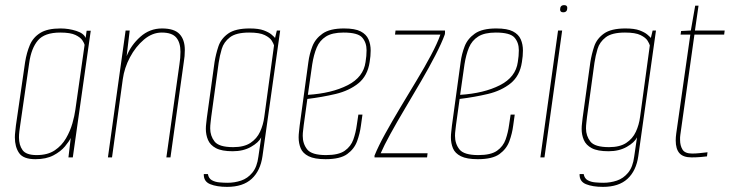

<svg xmlns="http://www.w3.org/2000/svg" viewBox="-20 -614 2847 749"><path d="M118 7Q71 7 54.5 -17Q38 -41 38 -78Q38 -89 39.5 -100.5Q41 -112 42 -124L78 -372Q84 -409 96.5 -438.5Q109 -468 137 -485.5Q165 -503 216 -503Q248 -503 277.5 -493.5Q307 -484 314 -466L318 -494H334L264 0H247L256 -76Q250 -63 233.5 -43Q217 -23 188.5 -8Q160 7 118 7ZM123 -9Q166 -9 193.5 -27.5Q221 -46 237.5 -74.5Q254 -103 262.5 -133Q271 -163 274 -186L310 -439Q309 -445 301.5 -456.5Q294 -468 274.5 -477.5Q255 -487 215 -487Q154 -487 128 -456.5Q102 -426 94 -369L59 -127Q57 -114 55.5 -101.5Q54 -89 54 -78Q54 -48 68 -28.5Q82 -9 123 -9Z M401 0 470 -495H486L474 -395Q491 -438 527.5 -470.5Q564 -503 612 -503Q660 -503 680.5 -481Q701 -459 701 -419Q701 -407 700 -395Q699 -383 697 -372L645 0H629L680 -363Q682 -375 683 -387.5Q684 -400 684 -412Q684 -448 667.5 -467.5Q651 -487 611 -487Q574 -487 541.5 -459.5Q509 -432 487 -390.5Q465 -349 459 -305L417 0Z M866 115Q826 115 800 104.5Q774 94 775 65H791Q794 82 806.5 89Q819 96 836 97.5Q853 99 868 99Q895 99 920.5 90.5Q946 82 964.5 59.5Q983 37 988 -3L999 -78Q989 -58 959 -41Q929 -24 888 -24Q845 -24 822.5 -36Q800 -48 791.5 -68Q783 -88 783 -111Q783 -122 784.5 -133Q786 -144 787 -155L817 -372Q822 -403 832 -433Q842 -463 870 -483Q898 -503 954 -503Q989 -503 1009 -495.5Q1029 -488 1039.5 -479Q1050 -470 1053 -466L1060 -495H1073L1004 -5Q996 52 962 83.5Q928 115 866 115ZM890 -40Q932 -40 957 -56.5Q982 -73 994.5 -100Q1007 -127 1011 -158L1049 -437Q1047 -444 1040 -455.5Q1033 -467 1013 -477Q993 -487 952 -487Q901 -487 877 -468.5Q853 -450 845 -423Q837 -396 833 -369L804 -158Q803 -148 801.5 -136Q800 -124 800 -113Q800 -84 817 -62Q834 -40 890 -40Z M1250 7Q1207 7 1184 -4.5Q1161 -16 1153 -35.5Q1145 -55 1145 -78Q1145 -89 1146.5 -101Q1148 -113 1149 -124L1183 -372Q1187 -403 1198.5 -433Q1210 -463 1238.5 -483Q1267 -503 1322 -503Q1365 -503 1387 -491.5Q1409 -480 1417.5 -460.5Q1426 -441 1426 -417Q1426 -407 1425 -395Q1424 -383 1422 -372Q1414 -318 1378 -289Q1342 -260 1289.5 -247.5Q1237 -235 1179 -228L1165 -127Q1164 -116 1162.5 -105.5Q1161 -95 1161 -84Q1161 -53 1178.5 -31Q1196 -9 1252 -9Q1301 -9 1325 -26Q1349 -43 1358.5 -70Q1368 -97 1372 -127L1378 -167H1394L1388 -124Q1384 -93 1373 -63Q1362 -33 1334.5 -13Q1307 7 1250 7ZM1181 -244Q1274 -250 1336 -281.5Q1398 -313 1406 -372Q1408 -384 1409 -395.5Q1410 -407 1410 -418Q1410 -448 1393 -467.5Q1376 -487 1320 -487Q1276 -487 1251.5 -471.5Q1227 -456 1215.5 -428.5Q1204 -401 1198 -363Z M1441 -7Q1456 -44 1482.5 -92Q1509 -140 1541 -193.5Q1573 -247 1604.5 -299Q1636 -351 1661 -398Q1686 -445 1698 -479H1521L1523 -495H1716Q1716 -492 1716 -487Q1716 -482 1715 -479Q1703 -446 1678.5 -398.5Q1654 -351 1622.5 -297Q1591 -243 1559.5 -190Q1528 -137 1503 -91.5Q1478 -46 1465 -16H1648L1646 0H1441Z M1844 7Q1801 7 1778 -4.5Q1755 -16 1747 -35.5Q1739 -55 1739 -78Q1739 -89 1740.5 -101Q1742 -113 1743 -124L1777 -372Q1781 -403 1792.5 -433Q1804 -463 1832.5 -483Q1861 -503 1916 -503Q1959 -503 1981 -491.5Q2003 -480 2011.5 -460.5Q2020 -441 2020 -417Q2020 -407 2019 -395Q2018 -383 2016 -372Q2008 -318 1972 -289Q1936 -260 1883.5 -247.5Q1831 -235 1773 -228L1759 -127Q1758 -116 1756.5 -105.5Q1755 -95 1755 -84Q1755 -53 1772.5 -31Q1790 -9 1846 -9Q1895 -9 1919 -26Q1943 -43 1952.5 -70Q1962 -97 1966 -127L1972 -167H1988L1982 -124Q1978 -93 1967 -63Q1956 -33 1928.5 -13Q1901 7 1844 7ZM1775 -244Q1868 -250 1930 -281.5Q1992 -313 2000 -372Q2002 -384 2003 -395.5Q2004 -407 2004 -418Q2004 -448 1987 -467.5Q1970 -487 1914 -487Q1870 -487 1845.5 -471.5Q1821 -456 1809.5 -428.5Q1798 -401 1792 -363Z M2088 0 2157 -495H2173L2104 0ZM2177 -566Q2165 -566 2165 -577Q2165 -594 2181 -594Q2193 -594 2193 -583Q2193 -566 2177 -566Z M2332 115Q2292 115 2266 104.5Q2240 94 2241 65H2257Q2260 82 2272.5 89Q2285 96 2302 97.5Q2319 99 2334 99Q2361 99 2386.5 90.5Q2412 82 2430.5 59.5Q2449 37 2454 -3L2465 -78Q2455 -58 2425 -41Q2395 -24 2354 -24Q2311 -24 2288.5 -36Q2266 -48 2257.5 -68Q2249 -88 2249 -111Q2249 -122 2250.5 -133Q2252 -144 2253 -155L2283 -372Q2288 -403 2298 -433Q2308 -463 2336 -483Q2364 -503 2420 -503Q2455 -503 2475 -495.5Q2495 -488 2505.5 -479Q2516 -470 2519 -466L2526 -495H2539L2470 -5Q2462 52 2428 83.5Q2394 115 2332 115ZM2356 -40Q2398 -40 2423 -56.5Q2448 -73 2460.5 -100Q2473 -127 2477 -158L2515 -437Q2513 -444 2506 -455.5Q2499 -467 2479 -477Q2459 -487 2418 -487Q2367 -487 2343 -468.5Q2319 -450 2311 -423Q2303 -396 2299 -369L2270 -158Q2269 -148 2267.5 -136Q2266 -124 2266 -113Q2266 -84 2283 -62Q2300 -40 2356 -40Z M2678 0Q2645 0 2630.5 -16.5Q2616 -33 2616 -66Q2616 -72 2616.5 -79Q2617 -86 2618 -93L2673 -479H2635L2637 -493L2675 -495L2692 -592H2705L2691 -495H2807L2805 -479H2689L2634 -88Q2633 -83 2633 -78Q2633 -73 2633 -68Q2633 -46 2642.5 -30.5Q2652 -15 2680 -15Q2694 -15 2708 -16.5Q2722 -18 2740 -20L2738 -4Q2731 -3 2714 -1.5Q2697 0 2678 0Z"/></svg>

Font: Alumni Sans Pinstripe
Style: Italic
Weight: 400
Italic angle: -8°
Designer: Robert E. Leuschke
Foundry: Robert E. Leuschke
Version: Version 1.010; ttfautohint (v1.8.4.7-5d5b)